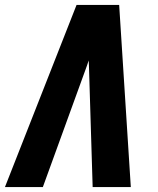

<svg xmlns="http://www.w3.org/2000/svg" viewBox="-42 -755 638 775"><path d="M-22 0H131L309 -490Q313 -501 316 -511Q317 -501 317 -490L332 0H486L439 -735H267Z"/></svg>

Font: Iosevka Sparkle Heavy Oblique
Style: Regular
Weight: 900
Italic angle: -9°
Designer: Belleve Invis
Foundry: Belleve Invis
Version: Version 4.5.0; ttfautohint (v1.8.3)